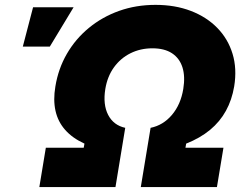

<svg xmlns="http://www.w3.org/2000/svg" viewBox="-20 -757 972 777"><path d="M139.2 0 165.5 -159.2H318.8L321.8 -175.8Q272.9 -198.2 243.7 -231.4Q214.4 -264.6 204.6 -308.6Q194.8 -352.5 204.1 -407.2Q215.8 -479 250.7 -539.3Q285.6 -599.6 339.6 -644Q393.6 -688.5 461.9 -712.9Q530.3 -737.3 609.4 -737.3Q688.5 -737.3 752.2 -712.9Q815.9 -688.5 859.4 -644Q902.8 -599.6 921.1 -539.3Q939.5 -479 927.7 -407.2Q918.5 -352.5 894.3 -308.6Q870.1 -264.6 830.1 -231.4Q790 -198.2 733.4 -175.8L730.5 -159.2H884.3L857.9 0H549.8L589.4 -239.7Q640.1 -250 675.8 -292Q711.4 -334 721.7 -397Q730 -447.8 718.3 -484.6Q706.5 -521.5 676 -541.5Q645.5 -561.5 596.7 -561.5Q548.3 -561.5 508.1 -541.5Q467.8 -521.5 441.2 -484.6Q414.6 -447.8 406.2 -397Q396 -334 417.7 -292Q439.5 -250 486.8 -239.7L447.3 0ZM72.3 -568.4 113.8 -727.5H277.8L181.6 -568.4Z"/></svg>

Font: Inter 28pt Black
Style: Italic
Weight: 900
Italic angle: -9.3988°
Designer: Rasmus Andersson
Foundry: rsms
Version: Version 4.001;git-66647c0bb